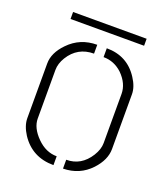

<svg xmlns="http://www.w3.org/2000/svg" viewBox="-114 -674 658 757"><g transform="rotate(20 215.0 -296.0)"><path d="M63.5 -563.5V-592.8H372.1V-563.5ZM37.1 -137.7V-367.2Q37.1 -412.1 78.1 -454.1Q126 -503.9 197.3 -503.9V-466.8Q128.9 -466.8 92.8 -408.2Q76.2 -380.9 76.2 -354.5V-150.4Q76.2 -111.3 114.3 -73.2Q151.4 -36.1 197.3 -36.1V1Q107.4 1 59.6 -71.3Q37.1 -106.4 37.1 -137.7ZM237.3 1V-36.1Q299.8 -36.1 335.9 -93.8Q353.5 -122.1 353.5 -148.4V-354.5Q353.5 -397.5 316.4 -434.6Q282.2 -466.8 237.3 -466.8V-503.9Q324.2 -503.9 370.1 -432.6Q392.6 -398.4 392.6 -367.2V-137.7Q392.6 -91.8 352.5 -48.8Q306.6 0 237.3 1Z"/></g></svg>

Font: Post No Bills Jaffna Light
Style: Regular
Weight: 300
Designer: Kosala Senevirathne, Siva Puranthara, Lasantha Premarathna, Tharique Azeez
Foundry: Mooniak
Version: Version 1.220 ; ttfautohint (v1.6)